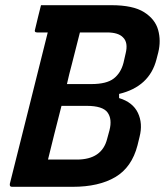

<svg xmlns="http://www.w3.org/2000/svg" viewBox="-20 -720 640 740"><path d="M260 0H26Q16 0 18 -12Q54 -156 91 -303Q128 -450 164 -595H123Q111 -595 115 -606Q121 -632 127 -656Q133 -680 138 -700H409Q493 -700 535.5 -673Q578 -646 589.5 -604.5Q601 -563 590 -518L583 -491Q556 -386 439 -358V-342Q492 -326 511.5 -285Q531 -244 518 -193L510 -160Q488 -75 424.5 -37.5Q361 0 260 0ZM257 -473Q252 -454 247 -434.5Q242 -415 238 -396H332Q391 -396 418.5 -417.5Q446 -439 456 -478L464 -513Q475 -556 454 -576Q436 -595 392 -595H288Q273 -534 257 -473ZM165 -105H276Q373 -105 393 -185L402 -218Q413 -261 394.5 -286.5Q376 -312 314 -312H217Q202 -255 189 -202Q176 -149 165 -105Z"/></svg>

Font: Recursive Mn Lnr St SmB
Style: Italic
Weight: 600
Italic angle: -15°
Monospace: yes
Version: Version 1.079;hotconv 1.0.112;makeotfexe 2.5.65598; ttfautoh